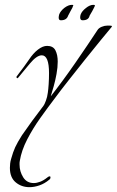

<svg xmlns="http://www.w3.org/2000/svg" viewBox="-20 -420 484 795"><path d="M102 355Q69 355 45 335Q21 315 21 275Q21 267 22 257.5Q23 248 26 238Q34 209 43 189.5Q52 170 71 140Q91 111 113.5 80Q136 49 160 18Q164 13 170 -3Q176 -19 178 -36Q180 -49 181.5 -71.5Q183 -94 183 -117Q183 -191 153 -191Q132 -191 103 -156L55 -98Q53 -96 52 -96Q50 -96 48.5 -99Q47 -102 50 -105Q65 -124 79 -143.5Q93 -163 100 -173Q117 -199 137 -214.5Q157 -230 175 -230Q200 -230 209.5 -211.5Q219 -193 219 -165Q219 -141 214 -113.5Q209 -86 202 -61.5Q195 -37 190 -21Q241 -86 292.5 -160.5Q344 -235 384 -296Q389 -304 401 -309Q413 -314 424 -314H431Q439 -314 442 -313Q445 -311 442 -308Q427 -290 397 -253.5Q367 -217 331.5 -172.5Q296 -128 262.5 -85.5Q229 -43 207 -13Q178 25 147 68.5Q116 112 92.5 157.5Q69 203 62 246Q61 250 61 253.5Q61 257 61 262Q61 290 76 314Q91 338 120 338Q132 338 146.5 332.5Q161 327 177 314Q182 310 186 310Q189 310 189 314Q189 321 184 324Q165 340 143.5 347.5Q122 355 102 355ZM322 -336Q312 -336 312 -348Q312 -351 312.5 -354Q313 -357 314 -360Q319 -374 336 -387Q352 -400 367 -400Q373 -400 373 -397Q372 -393 369 -387.5Q366 -382 362 -374Q358 -367 355 -362Q352 -357 351 -355Q347 -336 322 -336ZM232 -336Q223 -336 223 -347Q223 -350 223.5 -353Q224 -356 225 -360Q230 -374 246 -387Q263 -400 278 -400Q286 -400 283 -397Q282 -393 279.5 -387.5Q277 -382 272 -374Q264 -360 262 -355Q256 -336 232 -336Z"/></svg>

Font: Grey Qo
Style: Regular
Weight: 400
Designer: Robert E. Leuschke
Foundry: Robert E. Leuschke
Version: Version 2.010